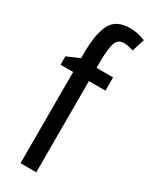

<svg xmlns="http://www.w3.org/2000/svg" viewBox="-200 -810 676 855"><g transform="rotate(30 138.0 -382.5)"><path d="M240 -469H155V0H74V-469H9V-512L74 -540V-571Q74 -664 99.5 -714.5Q125 -765 196 -765Q218 -765 236.5 -761Q255 -757 276 -749L255 -684Q242 -689 229.5 -691.5Q217 -694 206 -694Q177 -694 166.5 -668Q156 -642 155 -574V-537H240Z"/></g></svg>

Font: Noto Sans Sinhala ExtraCondensed
Style: Regular
Weight: 400
Width: 2
Designer: Jelle Bosma - Monotype Design Team
Foundry: Monotype Imaging Inc.
Version: Version 2.006; ttfautohint (v1.8.4.7-5d5b)